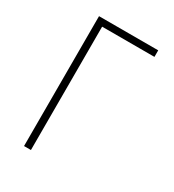

<svg xmlns="http://www.w3.org/2000/svg" viewBox="-178 -838 855 941"><g transform="rotate(30 250.0 -367.5)"><path d="M104 0V-735H439V-698H143V0Z"/></g></svg>

Font: Iosevka Term Curly Extralight
Style: Regular
Weight: 200
Designer: Belleve Invis
Foundry: Belleve Invis
Version: Version 32.3.0